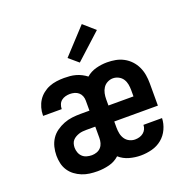

<svg xmlns="http://www.w3.org/2000/svg" viewBox="-136 -899 1022 1038"><g transform="rotate(-20 375.0 -380.5)"><path d="M252 8Q229 8 206.5 5Q184 2 163 -6.5Q142 -15 124 -28.5Q106 -42 93.5 -61Q81 -80 76 -102.5Q71 -125 71 -147Q71 -172 77 -196.5Q83 -221 96.5 -241.5Q110 -262 130.5 -276.5Q151 -291 174 -300Q197 -309 221.5 -312Q246 -315 271 -315H322V-373Q322 -387 317 -399.5Q312 -412 302 -420.5Q292 -429 279 -432.5Q266 -436 253 -436Q240 -436 227 -432.5Q214 -429 204 -421Q194 -413 189 -400.5Q184 -388 184 -375V-374H77V-378Q77 -399 83 -420.5Q89 -442 100.5 -460Q112 -478 129.5 -492Q147 -506 167 -514Q187 -522 209 -525Q231 -528 253 -528Q270 -528 286.5 -526.5Q303 -525 319.5 -520.5Q336 -516 351.5 -508Q367 -500 380 -490Q404 -511 436 -519.5Q468 -528 500 -528Q525 -528 549 -523.5Q573 -519 594.5 -507.5Q616 -496 633 -478Q650 -460 660.5 -437.5Q671 -415 675 -391Q679 -367 679 -342V-214H428V-178Q428 -161 431.5 -144Q435 -127 444.5 -113Q454 -99 469.5 -91.5Q485 -84 501 -84Q514 -84 526.5 -87.5Q539 -91 549 -99Q559 -107 564.5 -118.5Q570 -130 570 -143H677Q676 -111 662 -80.5Q648 -50 623 -29.5Q598 -9 566 -0.5Q534 8 501 8Q468 8 435.5 -1Q403 -10 378 -32Q353 -9 319.5 -0.5Q286 8 252 8ZM428 -306H572V-342Q572 -359 569 -375.5Q566 -392 557 -406Q548 -420 532.5 -428Q517 -436 500 -436Q484 -436 468.5 -428Q453 -420 444 -406Q435 -392 431.5 -375.5Q428 -359 428 -342ZM252 -84H253Q267 -84 281 -89Q295 -94 304.5 -104.5Q314 -115 318 -129Q322 -143 322 -158V-223H271Q260 -223 249 -222Q238 -221 227.5 -217.5Q217 -214 207.5 -208.5Q198 -203 191 -195Q184 -187 181 -176Q178 -165 178 -154Q178 -140 183 -126Q188 -112 198.5 -102Q209 -92 223.5 -88Q238 -84 252 -84ZM362 -577 308 -623 443 -769 509 -711Z"/></g></svg>

Font: Iosevka Etoile Semibold
Style: Regular
Weight: 600
Designer: Belleve Invis
Foundry: Belleve Invis
Version: Version 22.1.2; ttfautohint (v1.8.4)